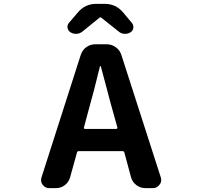

<svg xmlns="http://www.w3.org/2000/svg" viewBox="-20 -968 1040 988"><path d="M493.2 -877.9 404.3 -805.7Q390.6 -794.9 374 -793.9Q372.1 -793.9 370.1 -793.9Q355.5 -793.9 342.8 -801.8Q330.1 -809.6 327.6 -824.7Q325.2 -839.8 335 -850.6L380.9 -904.3Q418 -948.2 475.6 -948.2H518.6Q576.2 -948.2 613.3 -904.3L658.2 -850.6Q668 -838.9 666 -824.2Q664.1 -809.6 651.4 -801.8Q638.7 -793.9 624 -793.9Q622.1 -793.9 620.1 -793.9Q603.5 -794.9 590.8 -805.7L500 -877.9Q499 -878.9 497.1 -878.9Q495.1 -878.9 493.2 -877.9ZM412.1 -312.5Q411.1 -309.6 412.6 -307.1Q414.1 -304.7 417 -304.7H578.1Q581.1 -304.7 583 -307.1Q585 -309.6 584 -312.5L563.5 -385.7Q550.8 -429.7 528.3 -516.1Q505.9 -602.5 499 -626Q499 -627.9 497.1 -627.9Q495.1 -627.9 494.1 -626Q465.8 -506.8 431.6 -385.7ZM727.5 0Q702.1 0 681.6 -15.6Q661.1 -31.2 654.3 -55.7L620.1 -182.6Q618.2 -190.4 610.4 -190.4H384.8Q377.9 -190.4 376 -182.6L340.8 -55.7Q334 -31.2 314 -15.6Q293.9 0 268.6 0H233.4Q211.9 0 199.2 -17.6Q191.4 -28.3 191.4 -41Q191.4 -47.9 193.4 -54.7L395.5 -685.5Q403.3 -710 423.8 -725.1Q444.3 -740.2 470.7 -740.2H529.3Q554.7 -740.2 575.7 -725.1Q596.7 -710 604.5 -685.5L807.6 -54.7Q809.6 -47.9 809.6 -41Q809.6 -28.3 800.8 -17.6Q788.1 0 767.6 0Z"/></svg>

Font: Gen Jyuu Gothic Monospace Bold
Style: Bold
Weight: 700
Designer: [Source Han Sans]
Ryoko NISHIZUKA  (kana & ideographs); Paul D. Hunt (Latin, Greek & Cyrillic); Wenlong ZHANG  (bopomofo
Version: Version 1.002.20150607